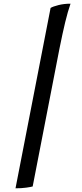

<svg xmlns="http://www.w3.org/2000/svg" viewBox="-20 -820 442 1040"><path d="M64 200 254 -777Q267 -785 297 -792.5Q327 -800 362 -800Q347 -757 333 -699Q319 -641 302 -556L157 190Q147 193 121.5 196.5Q96 200 64 200Z"/></svg>

Font: Texturina 12pt
Style: Bold Italic
Weight: 700
Italic angle: -11°
Designer: Guillermo Torres Carreño
Foundry: Omnibus-Type
Version: Version 1.002